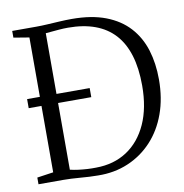

<svg xmlns="http://www.w3.org/2000/svg" viewBox="-84 -829 881 917"><g transform="rotate(-10 357.0 -371.0)"><path d="M318 8Q297.5 8 275.8 6.8Q254 5.5 231.8 3.8Q209.5 2 189.2 1Q169 0 151.5 0H30.5V-32.5L109.5 -44V-698L34 -710.5V-743H150.5Q177 -743 205.8 -744.8Q234.5 -746.5 264.2 -748.2Q294 -750 323.5 -750Q419.5 -750 488 -723.8Q556.5 -697.5 600 -649.8Q643.5 -602 663.8 -536.8Q684 -471.5 684 -393.5Q684 -302 657 -227.5Q630 -153 580.5 -100Q531 -47 464.2 -18.8Q397.5 9.5 318 8ZM315.5 -30.5Q402 -31 465.8 -73Q529.5 -115 564.8 -192.8Q600 -270.5 600 -378.5Q600 -462.5 580.8 -525.2Q561.5 -588 523.8 -629.2Q486 -670.5 429.8 -691.2Q373.5 -712 299 -712Q276.5 -712 255.2 -710.2Q234 -708.5 216.8 -706.8Q199.5 -705 190 -704.5V-42.5Q208.5 -38 230 -35.2Q251.5 -32.5 273.5 -31.2Q295.5 -30 315.5 -30.5ZM47.5 -366V-410H351V-366Z"/></g></svg>

Font: Merriweather 72pt Light
Style: Regular
Weight: 300
Version: Version 2.100